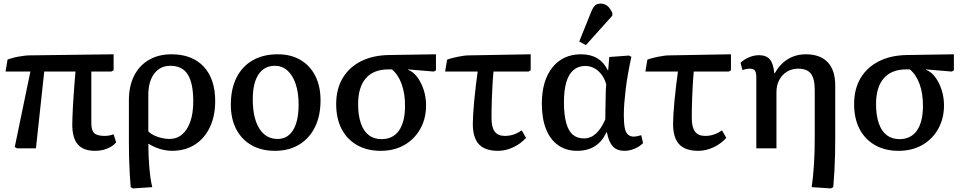

<svg xmlns="http://www.w3.org/2000/svg" viewBox="-20 -825 5366 1068"><path d="M509 14Q444 14 413 -21.5Q382 -57 382 -133Q382 -149 383 -173.5Q384 -198 385.5 -229Q387 -260 389.5 -293.5Q392 -327 394.5 -361.5Q397 -396 400 -427H226L180 0H75L62 -7L149 -427H11L22 -494Q34 -498 49.5 -502.5Q65 -507 82.5 -510Q100 -513 116 -515Q132 -517 144 -517L612 -523V-434L599 -427H488Q488 -393 488 -357.5Q488 -322 488 -285.5Q488 -249 488 -212.5Q488 -176 488 -140Q488 -100 504 -84.5Q520 -69 563 -69Q573 -69 585.5 -71Q598 -73 612 -78L626 -33Q612 -17 593 -6.5Q574 4 553.5 9Q533 14 509 14Z M720 223 707 216Q704 182 701.5 138.5Q699 95 698 51.5Q697 8 697 -26V-267Q697 -346 726 -403.5Q755 -461 808.5 -492Q862 -523 934 -523Q1049 -523 1113 -454.5Q1177 -386 1177 -263Q1177 -179 1147 -116.5Q1117 -54 1063 -20Q1009 14 936 14Q915 14 891 9Q867 4 845.5 -5Q824 -14 807 -25H805Q805 9 806.5 41.5Q808 74 810.5 104.5Q813 135 817 163.5Q821 192 827 216ZM922 -52Q964 -52 993.5 -77.5Q1023 -103 1039 -149.5Q1055 -196 1055 -261Q1055 -362 1024.5 -410.5Q994 -459 928 -459Q871 -459 838 -415.5Q805 -372 805 -296V-94Q817 -82 836 -72.5Q855 -63 878.5 -57.5Q902 -52 922 -52Z M1510 14Q1434 14 1379 -17.5Q1324 -49 1294 -106.5Q1264 -164 1264 -243Q1264 -330 1295.5 -393Q1327 -456 1385.5 -489.5Q1444 -523 1525 -523Q1598 -523 1651.5 -491.5Q1705 -460 1734 -402.5Q1763 -345 1763 -267Q1763 -181 1732 -118Q1701 -55 1644 -20.5Q1587 14 1510 14ZM1524 -52Q1580 -52 1610.5 -101.5Q1641 -151 1641 -244Q1641 -310 1624.5 -358.5Q1608 -407 1578.5 -433Q1549 -459 1509 -459Q1450 -459 1418 -411Q1386 -363 1386 -273Q1386 -168 1422.5 -110Q1459 -52 1524 -52Z M2097 14Q2022 14 1966 -18Q1910 -50 1880 -108Q1850 -166 1850 -246Q1850 -330 1886 -390.5Q1922 -451 1988.5 -484.5Q2055 -518 2147 -519L2405 -523V-434L2393 -427L2250 -439V-437Q2280 -425 2302 -395Q2324 -365 2337 -324.5Q2350 -284 2350 -239Q2350 -165 2317.5 -107.5Q2285 -50 2228.5 -18Q2172 14 2097 14ZM2102 -51Q2166 -51 2199.5 -99Q2233 -147 2233 -237Q2233 -306 2214 -358Q2195 -410 2160 -439H2140Q2058 -439 2015 -389.5Q1972 -340 1972 -246Q1972 -184 1987 -140Q2002 -96 2031 -73.5Q2060 -51 2102 -51Z M2750 14Q2678 14 2644 -22.5Q2610 -59 2610 -136Q2610 -156 2612 -190.5Q2614 -225 2618 -266.5Q2622 -308 2627 -350Q2632 -392 2637 -427H2456L2467 -493Q2479 -498 2495 -502Q2511 -506 2528 -509.5Q2545 -513 2560.5 -515Q2576 -517 2588 -517L2932 -523V-434L2920 -427H2725Q2723 -408 2721.5 -384Q2720 -360 2718.5 -332.5Q2717 -305 2716 -276.5Q2715 -248 2714.5 -220.5Q2714 -193 2714 -169Q2714 -117 2732 -93Q2750 -69 2788 -69Q2814 -69 2836.5 -76.5Q2859 -84 2882 -100L2906 -58Q2875 -24 2833.5 -5Q2792 14 2750 14Z M3190 14Q3129 14 3084.5 -17.5Q3040 -49 3017 -107.5Q2994 -166 2994 -249Q2994 -376 3052.5 -449.5Q3111 -523 3212 -523Q3265 -523 3302 -501Q3339 -479 3361 -434H3363L3369 -508L3479 -516L3492 -509Q3482 -463 3474 -418.5Q3466 -374 3461 -333Q3456 -292 3453 -255Q3450 -218 3450 -187Q3450 -142 3455 -115Q3460 -88 3473 -76.5Q3486 -65 3506 -65Q3513 -65 3523 -67Q3533 -69 3547 -73L3557 -29Q3537 -9 3509 2.5Q3481 14 3454 14Q3412 14 3389 -10.5Q3366 -35 3356 -89H3353Q3338 -55 3314.5 -32Q3291 -9 3260 2.5Q3229 14 3190 14ZM3228 -55Q3265 -55 3294.5 -81.5Q3324 -108 3347 -161Q3347 -180 3347.5 -205Q3348 -230 3348.5 -257.5Q3349 -285 3349.5 -311Q3350 -337 3352 -357Q3339 -403 3307.5 -430.5Q3276 -458 3235 -458Q3196 -458 3169.5 -435Q3143 -412 3130 -367.5Q3117 -323 3117 -257Q3117 -188 3129 -143Q3141 -98 3165.5 -76.5Q3190 -55 3228 -55ZM3239 -574 3202 -594 3268 -758Q3279 -785 3290.5 -795Q3302 -805 3321 -805Q3342 -805 3358 -792.5Q3374 -780 3386 -753V-738Z M3864 14Q3792 14 3758 -22.5Q3724 -59 3724 -136Q3724 -156 3726 -190.5Q3728 -225 3732 -266.5Q3736 -308 3741 -350Q3746 -392 3751 -427H3570L3581 -493Q3593 -498 3609 -502Q3625 -506 3642 -509.5Q3659 -513 3674.5 -515Q3690 -517 3702 -517L4046 -523V-434L4034 -427H3839Q3837 -408 3835.5 -384Q3834 -360 3832.5 -332.5Q3831 -305 3830 -276.5Q3829 -248 3828.5 -220.5Q3828 -193 3828 -169Q3828 -117 3846 -93Q3864 -69 3902 -69Q3928 -69 3950.5 -76.5Q3973 -84 3996 -100L4020 -58Q3989 -24 3947.5 -5Q3906 14 3864 14Z M4602 223 4495 216Q4499 190 4502 159Q4505 128 4507.5 92.5Q4510 57 4511 18Q4512 -21 4512 -62V-323Q4512 -388 4490.5 -415.5Q4469 -443 4419 -443Q4384 -443 4357 -426Q4330 -409 4314.5 -380Q4299 -351 4299 -312V0H4187V-394Q4187 -422 4179 -432.5Q4171 -443 4151 -443Q4132 -443 4110 -435L4099 -476Q4121 -496 4148 -507Q4175 -518 4202 -518Q4242 -518 4262 -495Q4282 -472 4287 -418H4290Q4309 -452 4335 -475.5Q4361 -499 4393 -511Q4425 -523 4462 -523Q4542 -523 4584 -479Q4626 -435 4626 -349V-64Q4626 -12 4625 35Q4624 82 4621.5 126.5Q4619 171 4615 216Z M4978 14Q4903 14 4847 -18Q4791 -50 4761 -108Q4731 -166 4731 -246Q4731 -330 4767 -390.5Q4803 -451 4869.5 -484.5Q4936 -518 5028 -519L5286 -523V-434L5274 -427L5131 -439V-437Q5161 -425 5183 -395Q5205 -365 5218 -324.5Q5231 -284 5231 -239Q5231 -165 5198.5 -107.5Q5166 -50 5109.5 -18Q5053 14 4978 14ZM4983 -51Q5047 -51 5080.5 -99Q5114 -147 5114 -237Q5114 -306 5095 -358Q5076 -410 5041 -439H5021Q4939 -439 4896 -389.5Q4853 -340 4853 -246Q4853 -184 4868 -140Q4883 -96 4912 -73.5Q4941 -51 4983 -51Z"/></svg>

Font: Literata 18pt Medium
Style: Regular
Weight: 500
Designer: Latin by Veronika Burian and Jose Scaglione. Greek by Irene Vlachou. Cyrillic by Vera Evstafieva.
Foundry: TypeTogether
Version: Version 3.103;gftools[0.9.29]